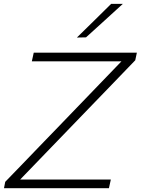

<svg xmlns="http://www.w3.org/2000/svg" viewBox="-20 -990 740 1010"><path d="M1 0 7.5 -33.5Q45 -72 92.2 -121Q139.5 -170 187.5 -220Q235.5 -270 276 -311.5L619 -667.5H147.5L157.5 -713H700L691.5 -673Q628.5 -607.5 567.2 -544Q506 -480.5 445 -417.5L86 -45.5H563L553 0ZM384.5 -792.5Q431 -838 475 -881.2Q519 -924.5 564.5 -969.5H626Q577.5 -925 529.5 -881.5L432.5 -793.5Z"/></svg>

Font: Heraclito ExtraLight
Style: Italic
Weight: 200
Italic angle: -12°
Designer: Kostas Bartsokas (font) & Cristiano Sobral (main changes)
Foundry: Kostas Bartsokas (font) & Cristiano Sobral (main changes)
Version: Version 1.00;July 8, 2020;FontCreator 13.0.0.2655 64-bit